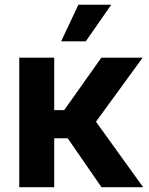

<svg xmlns="http://www.w3.org/2000/svg" viewBox="-20 -779 618 799"><path d="M60.1 0V-539.1H205.6V-320.8H247.1L401.9 -539.1H573.7L379.4 -272.5L575.7 0H402.3L261.7 -203.6H205.6V0ZM234.4 -606.9 306.2 -759.3H442.9L336.9 -606.9Z"/></svg>

Font: Inter 18pt
Style: Bold
Weight: 700
Designer: Rasmus Andersson
Foundry: rsms
Version: Version 4.001;git-66647c0bb